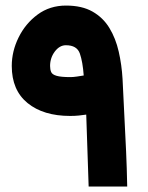

<svg xmlns="http://www.w3.org/2000/svg" viewBox="-20 -680 541 700"><path d="M22.9 -439.5Q22.9 -493.2 47.9 -543.7Q72.8 -594.2 117.2 -627Q161.6 -659.7 220.7 -659.7Q278.8 -659.7 317.4 -637.7Q356 -615.7 378.9 -577.9Q401.9 -540 412.8 -491.9Q423.8 -443.8 426.8 -392.1Q430.7 -311 433.8 -249Q437 -187 439.7 -128.7Q442.4 -70.3 443.8 0H303.2Q301.8 -55.7 299.1 -122.3Q296.4 -189 294.4 -262.2Q282.2 -260.3 267.6 -258.8Q252.9 -257.3 235.8 -257.3Q138.2 -257.3 80.6 -304.2Q22.9 -351.1 22.9 -439.5ZM220.2 -515.1Q197.3 -515.1 179.9 -492.2Q162.6 -469.2 162.6 -439.5Q162.6 -426.8 166.5 -417.5Q170.4 -408.2 186.3 -403.6Q202.1 -398.9 237.3 -398.9Q246.6 -398.9 260.3 -400.9Q273.9 -402.8 285.2 -404.8Q281.7 -454.1 271.2 -484.6Q260.7 -515.1 220.2 -515.1Z"/></svg>

Font: Vazir Black FD
Style: Black-FD
Weight: 900
Designer: Saber Rastikerdar
Foundry: Saber Rastikerdar
Version: Version 30.0.0